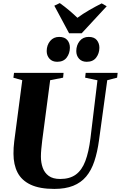

<svg xmlns="http://www.w3.org/2000/svg" viewBox="-20 -1216 784 1246"><path d="M676 -695.5 622.5 -305.5Q612 -228.5 592.2 -169.2Q572.5 -110 539 -70.2Q505.5 -30.5 454.8 -10.2Q404 10 332.5 10Q237.5 10 179 -17.5Q120.5 -45 94 -96.2Q67.5 -147.5 67.5 -218.5Q67.5 -237.5 68.5 -257.8Q69.5 -278 72.5 -299.5L124.5 -695.5L67 -711.5L71 -743H392.5L389.5 -712L305.5 -695.5L254 -304.5Q250.5 -275.5 248 -248.5Q245.5 -221.5 245.5 -199.5Q245.5 -160.5 257.2 -127.5Q269 -94.5 296.2 -74.5Q323.5 -54.5 370.5 -54.5Q433 -54.5 472.2 -83.2Q511.5 -112 533.8 -170.8Q556 -229.5 567 -318.5L612.5 -695L532.5 -712L536 -743H743.5L740 -712ZM351 -815Q319.5 -815 301.2 -835Q283 -855 283 -885Q283.5 -923.5 305.5 -950Q327.5 -976.5 364 -976.5Q400 -976.5 417 -955.8Q434 -935 433.5 -906Q433 -869 412.5 -842Q392 -815 351 -815ZM543 -815Q511 -815 493 -835Q475 -855 475 -885Q475.5 -923.5 497.2 -950Q519 -976.5 555.5 -976.5Q591.5 -976.5 608.2 -955.8Q625 -935 625 -906Q624.5 -869 604 -842Q583.5 -815 543 -815ZM428.5 -1000 332.5 -1179 368 -1196Q399.5 -1173.5 428.5 -1149Q457.5 -1124.5 482.5 -1100.5Q518.5 -1127 559.8 -1150.8Q601 -1174.5 640 -1194L672.5 -1175.5L510 -1000Z"/></svg>

Font: Merriweather 96pt Black
Style: Italic
Weight: 900
Italic angle: -7.8°
Version: Version 2.101